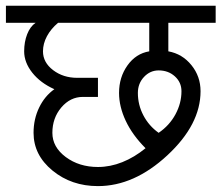

<svg xmlns="http://www.w3.org/2000/svg" viewBox="-33 -670 759 658"><path d="M510.7 -214.8Q547.9 -240.2 568.4 -278.3Q588.9 -316.4 588.9 -357.4Q588.9 -387.7 566.4 -408.2Q543.9 -428.7 510.7 -428.7Q481.4 -428.7 460.4 -406.2Q439.5 -383.8 439.5 -351.6Q439.5 -310.5 458.5 -274.4Q477.5 -238.3 510.7 -214.8ZM302.7 -97.7Q344.7 -97.7 386.2 -114.3Q427.7 -130.9 465.8 -162.1Q420.9 -207 397.9 -255.9Q375 -304.7 375 -351.6Q375 -405.3 403.8 -445.8Q432.6 -486.3 478.5 -494.1V-591.8H166Q141.6 -571.3 127.9 -545.9Q114.3 -520.5 114.3 -494.1Q114.3 -456.1 148.9 -429.7Q183.6 -403.3 231.4 -403.3H302.7V-337.9H251Q208 -337.9 177.2 -301.8Q146.5 -265.6 146.5 -214.8Q146.5 -166 192.4 -131.8Q238.3 -97.7 302.7 -97.7ZM302.7 -32.2Q211.9 -32.2 147 -85.4Q82 -138.7 82 -214.8Q82 -261.7 101.1 -301.3Q120.1 -340.8 153.3 -364.3Q105.5 -385.7 77.6 -420.9Q49.8 -456.1 49.8 -494.1Q49.8 -526.4 60.1 -552.7Q70.3 -579.1 88.9 -591.8H-12.7V-650.4H706.1V-591.8H543.9V-494.1Q591.8 -485.4 623 -446.8Q654.3 -408.2 654.3 -357.4Q654.3 -243.2 540.5 -137.7Q426.8 -32.2 302.7 -32.2Z"/></svg>

Font: Lohit Devanagari
Style: Regular
Weight: 400
Version: 2.95.4